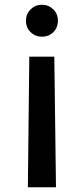

<svg xmlns="http://www.w3.org/2000/svg" viewBox="-20 -569 352 806"><path d="M103 -331H208L215 217H97ZM156 -549Q184 -549 203.5 -530Q223 -511 223 -482Q223 -453 204 -434Q185 -415 156 -415Q128 -415 108.5 -434Q89 -453 89 -482Q89 -510 108.5 -529.5Q128 -549 156 -549Z"/></svg>

Font: BLUETTI 2.0 Medium
Style: Italic
Weight: 500
Designer: Stijn de Vries
Foundry: tokotype
Version: Version 2.005;October 31, 2023;FontCreator 14.0.0.2814 64-bi